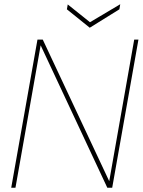

<svg xmlns="http://www.w3.org/2000/svg" viewBox="-20 -887 674 907"><path d="M33 0 157 -700H182L496 -31L614 -700H634L510 0H487L172 -673L53 0ZM548 -867 544 -843 404 -756 296 -843 300 -866 405 -782Z"/></svg>

Font: DM Sans 11pt Thin
Style: Italic
Weight: 250
Italic angle: -10°
Version: Version 4.004;gftools[0.9.30]